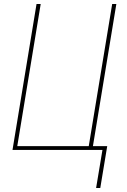

<svg xmlns="http://www.w3.org/2000/svg" viewBox="-20 -755 640 967"><path d="M464 192 496 0H43L164 -735H185L67 -19H427L545 -735H566L448 -19H520L485 192Z"/></svg>

Font: Iosevka Curly ThExObl
Style: Regular
Weight: 100
Width: 7
Italic angle: -9°
Monospace: yes
Designer: Belleve Invis
Foundry: Belleve Invis
Version: Version 11.1.0; ttfautohint (v1.8.3)